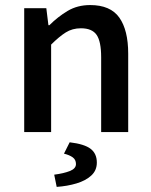

<svg xmlns="http://www.w3.org/2000/svg" viewBox="-20 -522 596 759"><path d="M75.7 0V-489.7H163.1L171.4 -422.4H175.3Q208.5 -455.6 247.3 -478.8Q286.1 -502 336.4 -502Q416.5 -502 451.7 -452.4Q486.8 -402.8 486.8 -309.6V0H379.9V-295.4Q379.9 -358.4 361.8 -384.3Q343.8 -410.2 299.8 -410.2Q266.1 -410.2 240 -393.8Q213.9 -377.4 182.1 -345.7V0ZM204.1 216.8 194.3 168.5Q231.9 163.6 256.1 154.1Q280.3 144.5 280.3 126.5Q280.3 109.4 267.6 100.1Q254.9 90.8 232.9 85.4L255.4 40.5Q313.5 47.4 338.1 66.2Q362.8 85 362.8 120.6Q362.8 151.9 340.6 172.1Q318.4 192.4 282.2 203.1Q246.1 213.9 204.1 216.8Z"/></svg>

Font: Varta Light
Style: Bold
Weight: 700
Version: Version 1.004